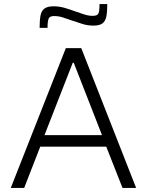

<svg xmlns="http://www.w3.org/2000/svg" viewBox="-20 -925 723 945"><path d="M33 0 304 -688H380L650 0H583L503 -203H178L99 0ZM199 -260H482L343 -616H338ZM175 -788Q175 -826 179.5 -849Q184 -872 199 -883Q214 -894 244 -894Q272 -894 299 -886Q326 -878 353 -868Q374 -861 394.5 -854Q415 -847 437 -847Q460 -847 465 -860Q470 -873 470 -905H508Q508 -868 503.5 -844.5Q499 -821 484.5 -810Q470 -799 440 -799Q410 -799 384.5 -807.5Q359 -816 331 -825Q309 -833 288.5 -839.5Q268 -846 246 -846Q225 -846 219.5 -833.5Q214 -821 214 -788Z"/></svg>

Font: Saira Thin Light
Style: Regular
Weight: 300
Version: Version 1.101